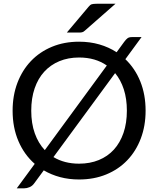

<svg xmlns="http://www.w3.org/2000/svg" viewBox="-20 -946 839 1020"><path d="M264 -111.5Q322 -76.5 400 -76.5Q458 -76.5 505 -95.8Q552 -115 585 -151.2Q618 -187.5 636 -239.8Q654 -292 654 -358Q654 -421 637.8 -471.2Q621.5 -521.5 591.5 -557.5ZM547.5 -598Q517.5 -619 480.5 -629.8Q443.5 -640.5 400 -640.5Q342.5 -640.5 295.5 -621Q248.5 -601.5 215.2 -565.2Q182 -529 164 -476.5Q146 -424 146 -358Q146 -290.5 164.8 -237.8Q183.5 -185 218 -148.5ZM646 -631.5Q697.5 -582.5 725.5 -513Q753.5 -443.5 753.5 -358Q753.5 -277.5 728 -210.2Q702.5 -143 656 -94.5Q609.5 -46 544.2 -19.2Q479 7.5 400 7.5Q346.5 7.5 299.5 -5Q252.5 -17.5 212.5 -41L162.5 27Q152 42 137.2 48.2Q122.5 54.5 108 54.5H69L164.5 -75.5Q108.5 -124.5 77.8 -196.5Q47 -268.5 47 -358Q47 -438.5 72.5 -505.8Q98 -573 144.5 -621.8Q191 -670.5 256 -697.5Q321 -724.5 400 -724.5Q457.5 -724.5 507.8 -710Q558 -695.5 599.5 -668.5L640 -724Q650 -737.5 658 -743.2Q666 -749 682 -749H732ZM593.5 -926 430.5 -783Q423 -776 416 -774.5Q409 -773 399 -773H335L450.5 -910Q459 -921 467.8 -923.5Q476.5 -926 493 -926Z"/></svg>

Font: Lato
Style: Regular
Weight: 400
Designer: Lukasz Dziedzic with Adam Twardoch and Botio Nikoltchev
Foundry: tyPoland Lukasz Dziedzic
Version: Version 2.015; 2015-08-06; http://www.latofonts.com/